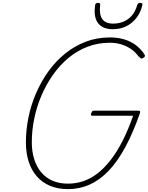

<svg xmlns="http://www.w3.org/2000/svg" viewBox="-20 -1295 1027 1334"><path d="M453 19Q382 19 327.5 -4Q273 -27 235.5 -70Q198 -113 179 -172.5Q160 -232 160 -307Q160 -393 178 -480.5Q196 -568 231.5 -649.5Q267 -731 317.5 -801Q368 -871 433.5 -923.5Q499 -976 576.5 -1005.5Q654 -1035 745 -1035Q796 -1035 841 -1022Q886 -1009 921.5 -983Q957 -957 983 -918Q989 -909 986 -902.5Q983 -896 972 -891Q964 -886 958.5 -889.5Q953 -893 942 -904Q917 -937 886.5 -957Q856 -977 820 -987.5Q784 -998 743 -998Q660 -998 587.5 -970Q515 -942 455 -892Q395 -842 348 -775Q301 -708 268 -631Q235 -554 218 -471.5Q201 -389 201 -306Q201 -241 218 -188Q235 -135 267 -97Q299 -59 346 -39Q393 -19 453 -19Q507 -19 558 -36Q609 -53 656 -89Q703 -125 747 -181Q791 -237 830.5 -314Q870 -391 905 -491H622Q612 -491 612 -497.5Q612 -504 614 -509Q617 -518 621.5 -522Q626 -526 634 -526H939Q950 -526 952.5 -522.5Q955 -519 953 -511Q905 -373 850.5 -272.5Q796 -172 734 -107.5Q672 -43 602 -12Q532 19 453 19ZM765 -1092Q693 -1092 661 -1134.5Q629 -1177 641 -1259Q642 -1267 646.5 -1271Q651 -1275 661 -1275Q670 -1275 673.5 -1271Q677 -1267 676 -1259Q668 -1195 690.5 -1163Q713 -1131 765 -1131Q827 -1131 871 -1163.5Q915 -1196 933 -1259Q936 -1267 940.5 -1271Q945 -1275 954 -1275Q964 -1275 967.5 -1271Q971 -1267 969 -1259Q956 -1205 925.5 -1167.5Q895 -1130 854 -1111Q813 -1092 765 -1092Z"/></svg>

Font: Playwrite CO Thin
Style: Regular
Weight: 250
Version: Version 1.002